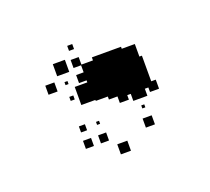

<svg xmlns="http://www.w3.org/2000/svg" viewBox="-56 -63 393 359"><g transform="rotate(-20 141.0 116.5)"><path d="M116 14H106V4H116ZM93 51H69V27H93ZM180 138H162V125H145V119H121V117H93V81H118V77H103V61H118V47H103V31H119V46H142V40H200V44H226V69H231V120H240V138H222V129H215V143H187V129H180ZM60 78H42V60H60ZM84 72H78V66H84ZM85 103H77V95H85ZM87 165H75V153H87ZM114 162H108V156H114ZM204 162H198V156H204ZM210 198H192V180H210ZM89 197H73V181H89ZM119 197H103V181H119ZM151 229H131V209H151Z"/></g></svg>

Font: Rubik Storm
Style: Regular
Weight: 400
Designer: Hubert and Fischer, NaN
Foundry: Hubert and Fischer, NaN
Version: Version 2.201